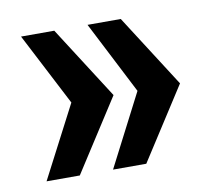

<svg xmlns="http://www.w3.org/2000/svg" viewBox="-55 -589 590 529"><g transform="rotate(-10 240.5 -324.5)"><path d="M314 -527 444 -324 314 -122H221L325 -324L221 -527ZM128 -527 258 -324 128 -122H35L140 -324L35 -527Z"/></g></svg>

Font: Archivo Condensed
Style: Bold
Weight: 700
Width: 3
Designer: Hector Gatti
Foundry: Omnibus-Type
Version: Version 2.001